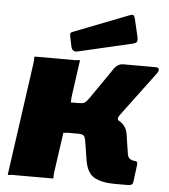

<svg xmlns="http://www.w3.org/2000/svg" viewBox="-53 -800 748 849"><g transform="rotate(5 320.5 -375.5)"><path d="M13 0 83 -499Q85 -513 84.5 -521.5Q84 -530 87 -530H256Q270 -529 278 -531Q286 -533 287 -530L265 -373Q263 -360 263.5 -351Q264 -342 261 -342H336L417 -297Q466 -293 491.5 -273.5Q517 -254 521 -222L534 -137Q537 -120 547 -114.5Q557 -109 566 -109Q581 -109 579 -94L569 -16Q568 -7 562 -3.5Q556 0 541 0H487Q429 0 396 -19Q363 -38 354 -96L343 -166Q339 -197 331 -202Q323 -207 307 -207H273Q260 -208 251.5 -206Q243 -204 242 -207L217 -31Q215 -18 215.5 -9Q216 0 213 0H44Q31 -1 22.5 1Q14 3 13 0ZM295 -262 294 -342Q319 -342 326.5 -348.5Q334 -355 344 -369L435 -501Q443 -514 454 -522Q465 -530 479 -530H621Q635 -530 637.5 -523Q640 -516 631 -503L484 -306Q470 -287 482 -279ZM513 -734 532 -653Q534 -642 531.5 -635.5Q529 -629 514 -625L273 -569Q260 -566 253 -572Q246 -578 244 -588L235 -631Q231 -648 240 -652L492 -750Q499 -753 504.5 -750.5Q510 -748 513 -734Z"/></g></svg>

Font: Libre Franklin Black
Style: Italic
Weight: 900
Italic angle: -8°
Designer: Pablo Impallari, Rodrigo Fuenzalida, Nhung Nguyen
Foundry: Impallari Type
Version: Version 3.000